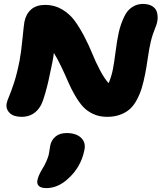

<svg xmlns="http://www.w3.org/2000/svg" viewBox="-20 -607 856 983"><path d="M90.8 -8.8Q49.3 -8.8 29.1 -29.1Q8.8 -49.3 14.2 -78.1Q17.1 -92.3 27.1 -115.2Q37.1 -138.2 52 -183.6Q66.9 -229 80.1 -295.9Q88.4 -338.9 95.2 -409.4Q102.1 -480 105 -495.1Q112.8 -535.2 139.4 -558.6Q166 -582 211.9 -582Q258.3 -582 297.1 -559.3Q335.9 -536.6 361.6 -501.7Q387.2 -466.8 411.4 -420.7Q435.5 -374.5 452.6 -332Q469.7 -289.6 492.2 -247.1Q514.6 -204.6 536.1 -181.2Q550.8 -215.3 558.1 -252.9Q564.5 -285.6 571.8 -343Q579.1 -400.4 588.1 -441.2Q597.2 -481.9 615.2 -520Q630.4 -553.2 655.8 -570.1Q681.2 -586.9 710.9 -586.9Q740.2 -586.9 758.5 -575.9Q776.9 -564.9 782.5 -547.4Q788.1 -529.8 786.9 -510.5Q785.6 -491.2 777.8 -472.2Q760.3 -429.2 752 -394Q743.7 -358.9 736.6 -309.1Q729.5 -259.3 723.1 -228Q714.8 -186.5 705.6 -156Q696.3 -125.5 680.7 -96.2Q665 -66.9 645 -48.8Q625 -30.8 595.5 -19.8Q565.9 -8.8 527.8 -8.8Q488.8 -8.8 457.3 -23.4Q425.8 -38.1 405 -60.8Q384.3 -83.5 364 -118.4Q343.8 -153.3 329.8 -186Q315.9 -218.8 295.4 -262Q274.9 -305.2 255.9 -335.9Q253.4 -315.4 247.1 -283.2Q233.9 -219.7 228.5 -195.1Q223.1 -170.4 212.2 -131.1Q201.2 -91.8 189.9 -68.8Q156.7 -8.8 90.8 -8.8ZM217.8 356Q190.4 356 179 345.2Q167.5 334.5 171.9 314Q176.3 292.5 194.8 261.2Q208.5 239.7 217 219.7Q225.6 199.7 228.3 189.5Q231 179.2 233.4 161.9Q235.8 144.5 236.8 140.1Q242.2 110.8 263.9 92.5Q285.6 74.2 320.8 74.2Q370.1 74.2 395.3 98.6Q420.4 123 412.1 161.1Q394.5 250 326.2 310.1Q274.9 356 217.8 356Z"/></svg>

Font: Shantell Sans Irregular Bouncy
Style: Italic
Weight: 800
Italic angle: -11.31°
Designer: Stephen Nixon, Anya Danilova, Shantell Martin
Foundry: Arrow Type
Version: Version 1.006;[9816181b4]